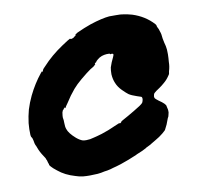

<svg xmlns="http://www.w3.org/2000/svg" viewBox="-65 -558 677 661"><g transform="rotate(-10 273.5 -227.0)"><path d="M358 -491Q363 -491 381 -491Q399 -491 403 -490Q420 -488 437 -483Q481 -469 510 -437Q513 -433 513 -432Q513 -429 515 -425Q517 -422 518.5 -418Q520 -414 521 -410Q525 -400 526 -384Q527 -378 529 -369Q533 -356 534 -344Q535 -326 534 -314Q533 -307 533 -301Q533 -285 528 -269Q527 -265 527 -263Q527 -259 522 -253Q514 -241 503 -232Q494 -224 485 -218Q471 -209 466 -204Q463 -201 462 -193Q462 -188 464 -185.5Q466 -183 475 -176Q499 -160 499 -152Q499 -151 500 -147Q501 -143 501.5 -141Q502 -139 502 -136Q503 -131 500 -121Q499 -115 496 -111Q494 -106 491 -98Q489 -91 483 -80Q480 -75 480 -74Q480 -72 468 -62Q456 -52 440 -43Q436 -41 431.5 -38Q427 -35 424 -33.5Q421 -32 418 -30Q415 -28 410 -26Q405 -24 403 -22Q393 -16 370 -7Q365 -4 359 -2Q341 6 309 17Q290 23 281 25Q275 27 271 28Q267 29 259.5 30.5Q252 32 249 32Q237 35 225 36Q196 38 174 36Q159 34 148 30Q113 20 89 0Q76 -10 70 -17Q65 -23 65.5 -23.5Q66 -24 65.5 -26Q65 -28 64 -29.5Q63 -31 63 -32.5Q63 -34 62 -36.5Q61 -39 61 -40Q61 -41 60 -42Q59 -43 59 -44Q59 -47 52 -57Q41 -73 35 -90Q33 -96 31 -99Q29 -103 27 -116Q25 -126 22 -128Q21 -129 20 -136Q19 -156 21 -177Q24 -201 30 -223Q37 -246 48 -269Q67 -308 92 -339Q96 -344 96.5 -344.5Q97 -345 97 -344Q99 -341 101 -347Q102 -349 102.5 -350.5Q103 -352 111 -360Q141 -393 183 -421Q207 -437 212 -439Q213 -439 213 -438Q213 -437 215 -437Q217 -437 219.5 -438Q222 -439 222 -439L226 -441Q226 -442 228 -443Q234 -446 233 -449V-450L241 -455Q267 -467 290 -475Q311 -482 328.5 -486Q346 -490 358 -491ZM309 -361Q301 -358 294 -352Q291 -349 289 -347.5Q287 -346 287.5 -345.5Q288 -345 287 -344Q281 -341 281 -338Q281 -337 282 -337V-336Q281 -336 279 -334Q276 -330 263 -323Q251 -315 227 -295Q209 -280 197 -266Q180 -246 165 -222Q159 -213 158 -212Q157 -211 156 -208L154 -206V-207L153 -209L150 -206Q147 -203 147 -202Q147 -201 146 -201Q145 -202 142 -193Q141 -189 140.5 -181.5Q140 -174 141 -171Q142 -168 142 -157Q142 -143 145 -135Q150 -119 173 -99Q185 -89 195 -86Q199 -85 207 -85Q220 -85 233 -89Q239 -90 245 -92Q250 -93 262.5 -97Q275 -101 286.5 -105.5Q298 -110 302 -112Q304 -113 310 -115.5Q316 -118 322 -120.5Q328 -123 328 -123Q330 -121 332.5 -122.5Q335 -124 336 -126Q336 -128 345 -132.5Q354 -137 363 -142.5Q372 -148 386 -156Q412 -171 418 -178Q421 -183 422 -191Q422 -197 419 -199Q417 -200 404 -204Q386 -210 377 -216Q370 -221 357 -234Q344 -247 338 -262Q332 -276 331 -293Q331 -307 333 -317Q338 -333 347 -351Q351 -359 349 -361Q349 -362 345.5 -362.5Q342 -363 340 -362Q338 -362 338 -363Q338 -364 336.5 -364.5Q335 -365 326.5 -364.5Q318 -364 309 -361Z"/></g></svg>

Font: TT2020 Style B
Style: Italic
Weight: 400
Italic angle: -15°
Version: Version 0.2.000